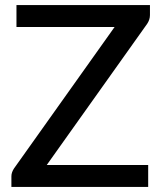

<svg xmlns="http://www.w3.org/2000/svg" viewBox="-20 -738 643 758"><path d="M572 -678.5Q572 -660.5 561 -644L164.5 -86.5H565V0H25V-42Q25 -50.5 27.8 -58Q30.5 -65.5 35 -72.5L432.5 -631.5H45V-718H572Z"/></svg>

Font: TypoPRO Lato
Style: Regular
Weight: 500
Designer: Lukasz Dziedzic with Adam Twardoch and Botio Nikoltchev
Foundry: tyPoland Lukasz Dziedzic
Version: Version 2.010; 2014-09-01; http://www.latofonts.com/